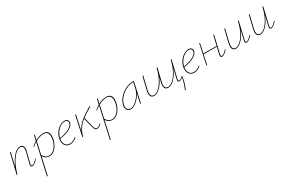

<svg xmlns="http://www.w3.org/2000/svg" viewBox="146 -1784 5095 3397"><g transform="rotate(-30 2694.0 -85.5)"><path d="M481 -79Q445 -38 417 -17.5Q389 3 364 3Q333 3 333 -28Q333 -38 336 -51L394 -281Q400 -307 400 -328Q400 -360 385.5 -377.5Q371 -395 342 -395Q291 -395 235.5 -341.5Q180 -288 133.5 -197.5Q87 -107 60 0H44L141 -407H157L94 -144Q145 -264 212.5 -337Q280 -410 345 -410Q379 -410 397.5 -389.5Q416 -369 416 -331Q416 -306 409 -279L352 -51Q349 -39 349 -31Q349 -11 368 -11Q389 -11 413 -30Q437 -49 472 -87Z M931 -288Q931 -264 924 -224Q911 -165 881 -113Q851 -61 808.5 -29Q766 3 717 3Q675 3 642 -17Q609 -37 592 -72L512 289H496L635 -336Q593 -311 558 -279L550 -288Q592 -325 638 -353L662 -459L678 -460L657 -363Q745 -408 817 -408Q931 -408 931 -288ZM913 -286Q913 -394 814 -394Q781 -394 738.5 -381.5Q696 -369 653 -346L597 -93Q612 -57 642.5 -34Q673 -11 716 -11Q758 -11 797 -38.5Q836 -66 864.5 -114Q893 -162 906 -222Q913 -264 913 -286Z M1327 -346Q1327 -339 1325 -327Q1315 -277 1238.5 -233.5Q1162 -190 1032 -169Q1029 -151 1029 -133Q1029 -77 1059 -44Q1089 -11 1142 -11Q1207 -11 1267 -67L1277 -57Q1211 3 1141 3Q1081 3 1047 -34.5Q1013 -72 1013 -135Q1013 -165 1020 -194Q1034 -251 1070.5 -301Q1107 -351 1156 -380.5Q1205 -410 1254 -410Q1293 -410 1310 -391.5Q1327 -373 1327 -346ZM1311 -344Q1311 -366 1297.5 -381Q1284 -396 1250 -396Q1205 -396 1160.5 -367.5Q1116 -339 1083 -292.5Q1050 -246 1037 -194L1034 -182Q1153 -203 1226 -242.5Q1299 -282 1309 -327Q1311 -337 1311 -344Z M1770 -55 1779 -47Q1755 -21 1734 -9Q1713 3 1689 3Q1662 3 1648 -15Q1634 -33 1623 -76L1574 -267Q1509 -214 1464.5 -149Q1420 -84 1402 0H1386L1473 -407H1489L1423 -100Q1455 -169 1507 -223Q1559 -277 1612 -313.5Q1665 -350 1739 -394L1766 -410L1779 -400L1728 -369Q1635 -314 1587 -277L1637 -81Q1647 -42 1658.5 -26.5Q1670 -11 1692 -11Q1728 -11 1770 -55Z M2217 -288Q2217 -264 2210 -224Q2197 -165 2167 -113Q2137 -61 2094.5 -29Q2052 3 2003 3Q1961 3 1928 -17Q1895 -37 1878 -72L1798 289H1782L1921 -336Q1879 -311 1844 -279L1836 -288Q1878 -325 1924 -353L1948 -459L1964 -460L1943 -363Q2031 -408 2103 -408Q2217 -408 2217 -288ZM2199 -286Q2199 -394 2100 -394Q2067 -394 2024.5 -381.5Q1982 -369 1939 -346L1883 -93Q1898 -57 1928.5 -34Q1959 -11 2002 -11Q2044 -11 2083 -38.5Q2122 -66 2150.5 -114Q2179 -162 2192 -222Q2199 -264 2199 -286Z M2672 -407 2581 0H2565L2609 -194Q2568 -113 2502.5 -55.5Q2437 2 2373 2Q2334 2 2311 -25.5Q2288 -53 2288 -95Q2288 -110 2291 -126Q2307 -203 2364 -267.5Q2421 -332 2496.5 -369.5Q2572 -407 2640 -407ZM2627 -278 2653 -393H2638Q2575 -393 2503.5 -357.5Q2432 -322 2377.5 -260.5Q2323 -199 2308 -126Q2305 -110 2305 -96Q2305 -58 2324.5 -35Q2344 -12 2377 -12Q2426 -12 2479 -53.5Q2532 -95 2573 -157.5Q2614 -220 2627 -278Z M3458 -52Q3433 94 3386 194L3372 187Q3415 97 3443 -38Q3400 3 3369 3Q3338 3 3338 -28Q3338 -39 3341 -51L3389 -253Q3354 -169 3311 -111.5Q3268 -54 3223.5 -25.5Q3179 3 3139 3Q3104 3 3085 -19Q3066 -41 3066 -85Q3066 -115 3075 -152L3097 -242Q3046 -123 2978.5 -60Q2911 3 2851 3Q2815 3 2796 -19.5Q2777 -42 2777 -86Q2777 -115 2786 -152L2848 -407H2864L2803 -152Q2794 -113 2794 -85Q2794 -11 2854 -11Q2900 -11 2953.5 -55.5Q3007 -100 3055.5 -187.5Q3104 -275 3134 -398L3136 -407H3153L3092 -152Q3082 -115 3082 -85Q3082 -47 3098 -29Q3114 -11 3143 -11Q3190 -11 3244 -56.5Q3298 -102 3347 -192Q3396 -282 3425 -407H3441L3357 -51Q3354 -41 3354 -32Q3354 -11 3375 -11Q3401 -11 3446 -56Z M3861 -346Q3861 -339 3859 -327Q3849 -277 3772.5 -233.5Q3696 -190 3566 -169Q3563 -151 3563 -133Q3563 -77 3593 -44Q3623 -11 3676 -11Q3741 -11 3801 -67L3811 -57Q3745 3 3675 3Q3615 3 3581 -34.5Q3547 -72 3547 -135Q3547 -165 3554 -194Q3568 -251 3604.5 -301Q3641 -351 3690 -380.5Q3739 -410 3788 -410Q3827 -410 3844 -391.5Q3861 -373 3861 -346ZM3845 -344Q3845 -366 3831.5 -381Q3818 -396 3784 -396Q3739 -396 3694.5 -367.5Q3650 -339 3617 -292.5Q3584 -246 3571 -194L3568 -182Q3687 -203 3760 -242.5Q3833 -282 3843 -327Q3845 -337 3845 -344Z M4357 -79Q4321 -38 4293 -17.5Q4265 3 4240 3Q4209 3 4209 -31Q4209 -41 4212 -53L4246 -197H3977L3935 0H3920L4007 -407H4022L3980 -211H4249L4295 -407H4311L4228 -51Q4226 -44 4226 -33Q4226 -11 4244 -11Q4265 -11 4289 -30Q4313 -49 4348 -87Z M4859 -79Q4823 -39 4795 -18Q4767 3 4742 3Q4711 3 4711 -28Q4711 -39 4714 -51L4761 -249Q4711 -126 4646 -61.5Q4581 3 4522 3Q4487 3 4467.5 -19Q4448 -41 4448 -84Q4448 -110 4458 -153L4519 -407H4535L4474 -153Q4465 -114 4465 -86Q4465 -48 4480.5 -29.5Q4496 -11 4525 -11Q4570 -11 4622 -56.5Q4674 -102 4721 -191.5Q4768 -281 4797 -407H4813L4730 -51Q4727 -39 4727 -30Q4727 -11 4745 -11Q4767 -11 4790.5 -29.5Q4814 -48 4849 -87Z M5360 -79Q5324 -39 5296 -18Q5268 3 5243 3Q5212 3 5212 -28Q5212 -39 5215 -51L5262 -249Q5212 -126 5147 -61.5Q5082 3 5023 3Q4988 3 4968.5 -19Q4949 -41 4949 -84Q4949 -110 4959 -153L5020 -407H5036L4975 -153Q4966 -114 4966 -86Q4966 -48 4981.5 -29.5Q4997 -11 5026 -11Q5071 -11 5123 -56.5Q5175 -102 5222 -191.5Q5269 -281 5298 -407H5314L5231 -51Q5228 -39 5228 -30Q5228 -11 5246 -11Q5268 -11 5291.5 -29.5Q5315 -48 5350 -87Z"/></g></svg>

Font: Ysabeau Thin
Style: Italic
Weight: 200
Italic angle: -12°
Designer: Christian Thalmann (Catharsis Fonts)
Version: Version 0.003